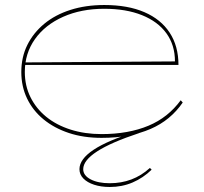

<svg xmlns="http://www.w3.org/2000/svg" viewBox="-20 -535 814 766"><path d="M396 -515Q490 -515 556 -486.5Q622 -458 657 -404.5Q692 -351 692 -276H79V-286L678 -290Q678 -355 644 -402Q610 -449 546.5 -474.5Q483 -500 396 -500Q304 -500 232 -468Q160 -436 119.5 -379Q79 -322 79 -248Q79 -193 101.5 -147.5Q124 -102 164.5 -69Q205 -36 261.5 -18Q318 0 385 0Q439 0 486 -8.5Q533 -17 572.5 -33.5Q612 -50 644 -75.5Q676 -101 701 -135L709 -126Q685 -91 653 -64.5Q621 -38 580.5 -20.5Q540 -3 491.5 6Q443 15 385 15Q313 15 254.5 -4.5Q196 -24 153.5 -59Q111 -94 88 -142Q65 -190 65 -248Q65 -307 89 -355.5Q113 -404 156.5 -440Q200 -476 261 -495.5Q322 -515 396 -515ZM535 -4Q423 33 367.5 69Q312 105 312 140Q312 165 341.5 180.5Q371 196 418 196Q464 196 504 181Q544 166 578 135L585 142Q551 175 509 193Q467 211 418 211Q383 211 355.5 202Q328 193 312.5 177Q297 161 297 140Q297 100 353.5 62.5Q410 25 524 -10Z"/></svg>

Font: Kalnia SemiExpanded Thin
Style: Regular
Weight: 250
Width: 6
Designer: Frida Medrano
Foundry: Frida Medrano
Version: Version 1.105